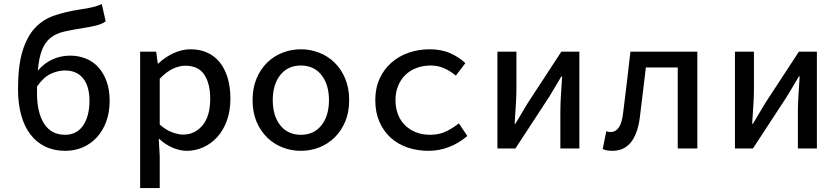

<svg xmlns="http://www.w3.org/2000/svg" viewBox="-20 -750 4240 970"><path d="M310 12Q253 12 208.5 -9.5Q164 -31 133.5 -71Q103 -111 87 -169Q71 -227 71 -299Q71 -417 93.5 -491Q116 -565 156.5 -608.5Q197 -652 254.5 -671.5Q312 -691 383 -702Q405 -705 420.5 -708Q436 -711 448.5 -714Q461 -717 471.5 -720.5Q482 -724 494 -730L514 -642Q494 -628 465.5 -621Q437 -614 404 -609Q346 -600 304.5 -590.5Q263 -581 235.5 -559Q208 -537 192.5 -498.5Q177 -460 171 -393Q203 -431 245.5 -450Q288 -469 334 -469Q377 -469 414 -454Q451 -439 477.5 -409.5Q504 -380 519 -337.5Q534 -295 534 -241Q534 -183 517 -136.5Q500 -90 470 -57Q440 -24 399 -6Q358 12 310 12ZM309 -69Q368 -69 400 -116Q432 -163 432 -241Q432 -314 400 -354Q368 -394 308 -394Q273 -394 236.5 -377Q200 -360 167 -313V-278Q167 -181 203 -125Q239 -69 309 -69Z M688 200V-489H769L777 -429H780Q813 -461 856 -481Q899 -501 943 -501Q991 -501 1028.5 -483.5Q1066 -466 1091.5 -433.5Q1117 -401 1130.5 -355Q1144 -309 1144 -252Q1144 -189 1126 -140Q1108 -91 1077.5 -57.5Q1047 -24 1007 -6Q967 12 924 12Q890 12 853 -3.5Q816 -19 785 -48H782L787 40V200ZM905 -70Q964 -70 1003 -116.5Q1042 -163 1042 -251Q1042 -328 1012 -373Q982 -418 916 -418Q886 -418 853 -402.5Q820 -387 787 -352V-121Q818 -93 850 -81.5Q882 -70 905 -70Z M1500 12Q1452 12 1408 -5Q1364 -22 1330 -55Q1296 -88 1276 -135.5Q1256 -183 1256 -244Q1256 -305 1276 -353Q1296 -401 1330 -434Q1364 -467 1408 -484Q1452 -501 1500 -501Q1548 -501 1592 -484Q1636 -467 1670 -434Q1704 -401 1724 -353Q1744 -305 1744 -244Q1744 -183 1724 -135.5Q1704 -88 1670 -55Q1636 -22 1592 -5Q1548 12 1500 12ZM1500 -69Q1566 -69 1604 -117Q1642 -165 1642 -244Q1642 -323 1604 -371Q1566 -419 1500 -419Q1434 -419 1396 -371Q1358 -323 1358 -244Q1358 -165 1396 -117Q1434 -69 1500 -69Z M2145 12Q2088 12 2038.5 -5Q1989 -22 1953 -55Q1917 -88 1896.5 -135.5Q1876 -183 1876 -244Q1876 -305 1898 -353Q1920 -401 1958 -434Q1996 -467 2045.5 -484Q2095 -501 2151 -501Q2211 -501 2256 -480.5Q2301 -460 2331 -431L2283 -368Q2254 -392 2223 -405.5Q2192 -419 2156 -419Q2117 -419 2084 -406.5Q2051 -394 2027.5 -371Q2004 -348 1991 -315.5Q1978 -283 1978 -244Q1978 -205 1990.5 -172.5Q2003 -140 2026.5 -117Q2050 -94 2082 -81.5Q2114 -69 2153 -69Q2198 -69 2233.5 -86Q2269 -103 2298 -127L2341 -63Q2299 -27 2249 -7.5Q2199 12 2145 12Z M2493 0V-489H2589V-303Q2589 -265 2586 -218.5Q2583 -172 2580 -125H2584Q2597 -148 2615 -177Q2633 -206 2646 -229L2816 -489H2907V0H2811V-185Q2811 -224 2814 -270.5Q2817 -317 2820 -364H2816Q2803 -341 2785 -311.5Q2767 -282 2754 -260L2584 0Z M3074 12Q3059 12 3047.5 10Q3036 8 3025 3L3043 -87Q3048 -85 3053.5 -84Q3059 -83 3066 -83Q3090 -83 3106 -105.5Q3122 -128 3128 -179Q3138 -257 3147 -334Q3156 -411 3165 -489H3503V0H3404V-409H3243Q3235 -345 3227.5 -281Q3220 -217 3212 -153Q3189 12 3074 12Z M3693 0V-489H3789V-303Q3789 -265 3786 -218.5Q3783 -172 3780 -125H3784Q3797 -148 3815 -177Q3833 -206 3846 -229L4016 -489H4107V0H4011V-185Q4011 -224 4014 -270.5Q4017 -317 4020 -364H4016Q4003 -341 3985 -311.5Q3967 -282 3954 -260L3784 0Z"/></svg>

Font: Source Code Pro Medium
Style: Regular
Weight: 500
Monospace: yes
Designer: Paul D. Hunt, Teo Tuominen
Foundry: Adobe Systems Incorporated
Version: Version 2.030;PS 1.000;hotconv 16.6.51;makeotf.lib2.5.65220